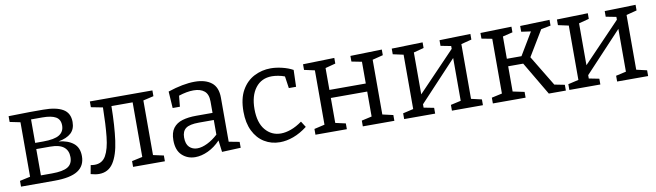

<svg xmlns="http://www.w3.org/2000/svg" viewBox="-35 -968 4817 1409"><g transform="rotate(-10 2374.0 -264.0)"><path d="M196 -528H296Q392 -528 442.5 -498.5Q493 -469 493 -402Q493 -349 461 -319.5Q429 -290 366 -279Q436 -272 476.5 -239.5Q517 -207 517 -143Q517 -71 461.5 -35.5Q406 0 288 0H38V-43L116 -60V-466L38 -482V-525ZM280 -473H196V-298H255Q340 -298 376.5 -321Q413 -344 413 -390Q413 -435 380 -454Q347 -473 280 -473ZM279 -56Q360 -56 396.5 -78Q433 -100 433 -151Q433 -200 400.5 -226Q368 -252 299 -252H196V-56Z M619 8Q592 8 557 -2L569 -67Q584 -64 599 -64Q655 -64 682.5 -112Q710 -160 719.5 -250.5Q729 -341 731 -468L644 -485V-528H1110V-485L1032 -467V-60L1110 -43V0H873V-43L952 -60V-467H794Q792 -318 777.5 -212Q763 -106 725.5 -49Q688 8 619 8Z M1535 5 1524 -82Q1481 -37 1431.5 -14Q1382 9 1336 9Q1278 9 1238 -28.5Q1198 -66 1198 -141Q1198 -198 1222.5 -230.5Q1247 -263 1291 -276Q1335 -289 1394 -289H1516V-374Q1516 -428 1487 -452Q1458 -476 1407 -476Q1357 -476 1296 -456L1288 -375H1234L1226 -499Q1283 -518 1333 -527.5Q1383 -537 1426 -537Q1505 -537 1550.5 -501.5Q1596 -466 1596 -388V-60L1675 -45V-1ZM1279 -147Q1279 -98 1302.5 -75Q1326 -52 1362 -52Q1396 -52 1437 -72Q1478 -92 1516 -127V-236H1406Q1335 -236 1307 -214.5Q1279 -193 1279 -147Z M1967 9Q1903 9 1851.5 -22.5Q1800 -54 1770.5 -114Q1741 -174 1741 -258Q1741 -355 1776 -416.5Q1811 -478 1868.5 -507.5Q1926 -537 1992 -537Q2032 -537 2077.5 -526Q2123 -515 2157 -496L2153 -371H2099L2086 -460Q2063 -469 2037 -473.5Q2011 -478 1991 -478Q1913 -478 1868.5 -420Q1824 -362 1824 -263Q1824 -161 1869.5 -107Q1915 -53 1985 -53Q2020 -53 2060.5 -67.5Q2101 -82 2144 -113L2172 -69Q2120 -29 2068 -10Q2016 9 1967 9Z M2232 0V-43L2310 -61V-466L2232 -483V-525L2466 -531V-489L2390 -469V-306H2661V-468L2585 -483V-525L2820 -531V-489L2741 -469V-61L2820 -43V0H2585V-43L2661 -60V-246H2390V-60L2466 -43V0Z M2893 0V-43L2971 -61V-466L2893 -483V-525L3124 -531V-489L3048 -469V-157L3326 -447V-468L3249 -483V-525L3480 -531V-489L3402 -469V-61L3480 -43V0H3249V-43L3325 -60V-379L3048 -83V-58L3124 -43V0Z M3554 0V-43L3632 -60V-468L3554 -483V-525L3786 -531V-489L3712 -471V-305H3821L3921 -472L3850 -482V-525L4070 -532V-489L3998 -475L3884 -286L4022 -58L4098 -43V0H3971L3824 -249H3712V-61L3798 -43V0Z M4124 0V-43L4202 -61V-466L4124 -483V-525L4355 -531V-489L4279 -469V-157L4557 -447V-468L4480 -483V-525L4711 -531V-489L4633 -469V-61L4711 -43V0H4480V-43L4556 -60V-379L4279 -83V-58L4355 -43V0Z"/></g></svg>

Font: Bitter
Style: Regular
Weight: 400
Designer: Sol Matas, and Bitter project Authors
Foundry: Sol Matas
Version: Version 2.001